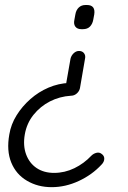

<svg xmlns="http://www.w3.org/2000/svg" viewBox="-20 -569 516 775"><path d="M302.7 -212.9Q299.8 -200.2 289.6 -191.4Q279.3 -182.6 266.6 -182.6Q220.7 -179.7 181.6 -159.7Q142.6 -139.6 115.2 -105.5Q87.9 -71.3 80.1 -26.4Q72.3 18.6 85.4 54.2Q98.6 89.8 127.9 109.4Q157.2 128.9 198.2 128.9Q241.2 128.9 280.3 109.9Q319.3 90.8 348.6 59.6Q357.4 50.8 369.1 47.9Q380.9 44.9 389.6 51.8Q401.4 59.6 400.9 72.3Q400.4 85 389.6 95.7Q351.6 136.7 297.9 161.6Q244.1 186.5 188.5 186.5Q132.8 186.5 88.9 160.6Q44.9 134.8 25.4 86.9Q5.9 39.1 17.6 -26.4Q24.4 -67.4 46.9 -103.5Q69.3 -139.6 102.5 -168.9Q135.7 -198.2 175.8 -215.3Q215.8 -232.4 259.8 -234.4Q262.7 -234.4 257.3 -233.9Q252 -233.4 246.1 -226.6L264.6 -332Q267.6 -344.7 277.3 -354Q287.1 -363.3 298.8 -363.3Q312.5 -363.3 319.3 -354Q326.2 -344.7 323.2 -332ZM331.1 -548.8Q348.6 -548.8 356 -539.1Q363.3 -529.3 360.4 -510.7L356.4 -489.3Q353.5 -472.7 343.3 -461.9Q333 -451.2 314.5 -451.2H308.6Q292 -451.2 284.2 -461.4Q276.4 -471.7 280.3 -489.3L284.2 -510.7Q287.1 -528.3 297.9 -538.6Q308.6 -548.8 325.2 -548.8Z"/></svg>

Font: Quicksand
Style: Italic
Weight: 400
Designer: Andrew Paglinawan
Foundry: Andrew Paglinawan
Version: Version 3.006